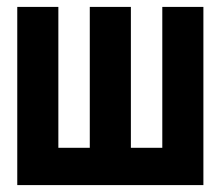

<svg xmlns="http://www.w3.org/2000/svg" viewBox="-20 -536 640 556"><path d="M30 -516H149V-108H240V-516H359V-108H450V-516H569V0H30Z"/></svg>

Font: Lilex
Style: Regular
Weight: 400
Monospace: yes
Designer: Mike Abbink, Paul van der Laan, Pieter van Rosmalen, Mikhael Khrustik
Foundry: Mikhael Khrustik
Version: Version 2.510